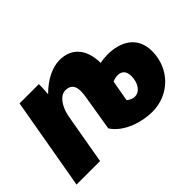

<svg xmlns="http://www.w3.org/2000/svg" viewBox="-101 -771 1022 1022"><g transform="rotate(-45 410.0 -260.5)"><path d="M562 12C693 12 790 -89 790 -218C790 -328 706 -373 609 -373C591 -373 570 -371 552 -367C551 -473 497 -533 408 -533C358 -533 295 -507 236 -447C238 -471 240 -495 239 -520H94L3 0H180L231 -291C244 -352 277 -397 315 -397C370 -397 378 -355 367 -292L334 -92C383 -16 492 12 562 12ZM509 -129 530 -248C543 -254 558 -257 570 -257C602 -257 618 -236 618 -202C618 -150 591 -111 553 -111C539 -111 523 -118 509 -129Z"/></g></svg>

Font: Fixel Text 20240404 ExtraBold
Style: Italic
Weight: 800
Width: 4
Italic angle: -10°
Designer: AlfaBravo + MacPaw
Foundry: Kyrylo Tkachov, Marchela Mozhyna, Serhii Makarenko, Maria Weinstein, Zakhar Kryvoshyya
Version: Version 1.211;Glyphs 3.2 (3225)